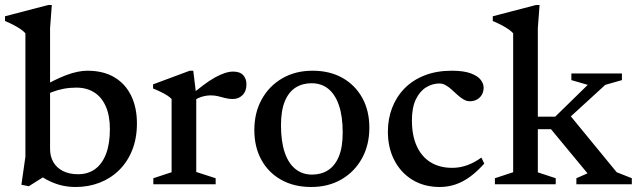

<svg xmlns="http://www.w3.org/2000/svg" viewBox="-28 -736 2544 767"><path d="M120 -43H168L87 8L57.5 2L73.5 -110V-603Q66.5 -611 55 -619Q43.5 -627 27.5 -635.5Q11.5 -644 -8 -652V-671L164.5 -716H179L172 -623.5V-141Q172 -111 185.2 -88.2Q198.5 -65.5 223.5 -52.8Q248.5 -40 284 -40Q324 -40 352.2 -60.8Q380.5 -81.5 395.8 -121.8Q411 -162 411 -220Q411 -274 394.5 -311.2Q378 -348.5 348 -367.2Q318 -386 277 -386Q251 -386 226.8 -381.5Q202.5 -377 180.8 -368.5Q159 -360 139.5 -346.5L133 -384.5Q163 -402.5 189.2 -415.2Q215.5 -428 238.2 -436.5Q261 -445 281.8 -449.2Q302.5 -453.5 320.5 -453.5Q385.5 -453.5 429.5 -427Q473.5 -400.5 496.2 -353.2Q519 -306 519 -243Q519 -183.5 500.2 -136.5Q481.5 -89.5 448 -56.5Q414.5 -23.5 370 -6.2Q325.5 11 274.5 11Q247 11 221.8 5.5Q196.5 0 171.5 -11.8Q146.5 -23.5 120 -43Z M903 -450Q930.5 -450 943.5 -435.8Q956.5 -421.5 956.5 -399Q956.5 -371.5 940.8 -356Q925 -340.5 902 -340.5Q886 -340.5 872 -344.2Q858 -348 843.8 -351.5Q829.5 -355 813 -355Q801.5 -355 788.5 -352.2Q775.5 -349.5 763.2 -343.8Q751 -338 740 -330L728 -350Q759 -377 784.5 -396Q810 -415 831.2 -426.8Q852.5 -438.5 870.2 -444.2Q888 -450 903 -450ZM756 -356V-49L833.5 -24V0H584.5V-24L657.5 -48V-340.5Q650.5 -348 639.8 -354.8Q629 -361.5 615 -368.5Q601 -375.5 583.5 -382.5V-399L730 -453.5H744Z M1218.5 -38.5Q1255 -38.5 1282.5 -56Q1310 -73.5 1325.5 -110.5Q1341 -147.5 1341 -206.5Q1341 -271.5 1326 -315.2Q1311 -359 1283.5 -381.2Q1256 -403.5 1216.5 -403.5Q1180.5 -403.5 1153 -386.2Q1125.5 -369 1110 -331.8Q1094.5 -294.5 1094.5 -235.5Q1094.5 -171.5 1109.2 -127.5Q1124 -83.5 1152 -61Q1180 -38.5 1218.5 -38.5ZM1215 11Q1146.5 11 1095.2 -17.8Q1044 -46.5 1016 -97.8Q988 -149 988 -216.5Q988 -286 1017.8 -339.5Q1047.5 -393 1099.8 -423.2Q1152 -453.5 1220.5 -453.5Q1289.5 -453.5 1340.2 -424.8Q1391 -396 1419.2 -345Q1447.5 -294 1447.5 -226Q1447.5 -156.5 1417.8 -103Q1388 -49.5 1335.8 -19.2Q1283.5 11 1215 11Z M1777 -453.5Q1824 -453.5 1852 -443.2Q1880 -433 1892 -417.5Q1904 -402 1904 -386Q1904 -370 1897 -357.8Q1890 -345.5 1877.5 -338.5Q1865 -331.5 1849.5 -331.5Q1836 -331.5 1823.8 -338.8Q1811.5 -346 1800 -356.5Q1788.5 -367 1777 -377.5Q1765.5 -388 1753.2 -395.2Q1741 -402.5 1727.5 -402.5Q1699 -402.5 1673.8 -386.8Q1648.5 -371 1633 -338.5Q1617.5 -306 1617.5 -255Q1617.5 -194.5 1637 -152Q1656.5 -109.5 1692.5 -87.5Q1728.5 -65.5 1778.5 -65.5Q1809 -65.5 1837.8 -75.8Q1866.5 -86 1895 -106.5L1906.5 -82.5Q1878 -50.5 1849.5 -29.8Q1821 -9 1791 1Q1761 11 1728.5 11Q1667 11 1620.2 -17.2Q1573.5 -45.5 1547.5 -95.5Q1521.5 -145.5 1521.5 -210Q1521.5 -261 1538.5 -305.2Q1555.5 -349.5 1588 -382.8Q1620.5 -416 1668.2 -434.8Q1716 -453.5 1777 -453.5Z M2219 -240.5 2243.5 -282 2435.5 -48 2496 -24V0H2274.5V-24L2319 -43.5L2173 -220H2094.5V-270H2190L2320 -397L2254.5 -416V-442.5H2456.5V-416L2390 -397ZM2120.5 -47.5 2192 -24V0H1949V-24L2022 -48V-603Q2015 -611 2003.5 -619Q1992 -627 1976 -635.5Q1960 -644 1940.5 -652V-671L2113 -716H2127.5L2120.5 -623.5Z"/></svg>

Font: Newsreader 16pt 16pt Medium
Style: Regular
Weight: 500
Version: Version 1.003